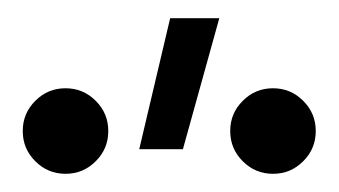

<svg xmlns="http://www.w3.org/2000/svg" viewBox="-20 -772 372 211"><path d="M133 -608 167 -752H221L181 -608ZM52 -581Q32.5 -581 18.8 -594.8Q5 -608.5 5 -628Q5 -647.5 18.8 -661.2Q32.5 -675 52 -675Q71.5 -675 85.2 -661.2Q99 -647.5 99 -628Q99 -608.5 85.2 -594.8Q71.5 -581 52 -581ZM280 -581Q260.5 -581 246.8 -594.8Q233 -608.5 233 -628Q233 -647.5 246.8 -661.2Q260.5 -675 280 -675Q299.5 -675 313.2 -661.2Q327 -647.5 327 -628Q327 -608.5 313.2 -594.8Q299.5 -581 280 -581Z"/></svg>

Font: Geologica Thin
Style: Regular
Weight: 100
Designer: Sindre Bremnes, Frode Helland
Foundry: Monokrom Skriftforlag AS
Version: Version 1.010; ttfautohint (v1.8.4.7-5d5b);gftools[0.9.28]